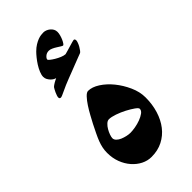

<svg xmlns="http://www.w3.org/2000/svg" viewBox="-220 -747 811 811"><g transform="rotate(-45 186.0 -341.5)"><path d="M329.6 -189.5Q329.6 -148.4 318.6 -112.5Q307.6 -76.7 287.1 -50.3Q266.6 -23.9 237.1 -8.8Q207.5 6.3 169.9 6.3Q146.5 6.3 124.8 -4.6Q103 -15.6 85.9 -35.2Q68.8 -54.7 58.8 -81.1Q48.8 -107.4 48.8 -138.7Q48.8 -154.3 51.8 -168.5Q54.7 -182.6 60.5 -197.8Q66.4 -212.9 74.7 -230Q83 -247.1 93.3 -267.6Q100.6 -281.2 111.1 -300.8Q121.6 -320.3 133.3 -338.1Q145 -356 156.7 -368.4Q168.5 -380.9 177.2 -380.9Q200.7 -380.9 227.3 -363.8Q253.9 -346.7 276.4 -319.1Q298.8 -291.5 314.2 -257.3Q329.6 -223.1 329.6 -189.5ZM278.3 -172.9Q278.3 -178.7 264.2 -188.7Q250 -198.7 230.5 -209Q210.9 -219.2 189.7 -226.6Q168.5 -233.9 154.8 -233.9Q146 -233.9 137.5 -225.8Q128.9 -217.8 122.6 -206.8Q116.2 -195.8 112.3 -184.6Q108.4 -173.3 108.4 -166.5Q108.4 -158.2 115.7 -150.9Q123 -143.6 134 -138.9Q145 -134.3 157 -131.6Q168.9 -128.9 178.7 -128.9Q190.9 -128.9 208 -131.8Q225.1 -134.8 240.7 -140.6Q256.3 -146.5 267.3 -154.5Q278.3 -162.6 278.3 -172.9ZM293 -566.4Q293 -562.5 290 -554.4Q287.1 -546.4 282.7 -538.8Q278.3 -531.2 273.4 -524.7Q268.6 -518.1 264.6 -517.1Q260.7 -515.6 248.5 -511Q236.3 -506.3 220.5 -500.2Q204.6 -494.1 188 -487.5Q171.4 -481 158.2 -476.1Q126.5 -463.9 104 -452.9Q81.5 -441.9 76.7 -441.9Q73.2 -441.9 70.8 -443.6Q68.4 -445.3 68.4 -450.7Q68.4 -454.1 70.6 -460.7Q72.8 -467.3 75.9 -474.1Q79.1 -481 82.3 -486.6Q85.4 -492.2 86.9 -494.1Q88.9 -496.1 93.3 -499.3Q97.7 -502.4 102.8 -505.4Q107.9 -508.3 112.8 -510.7Q117.7 -513.2 120.1 -514.2Q114.7 -515.6 108.9 -519Q103 -522.5 97.9 -528.1Q92.8 -533.7 88.9 -540.8Q85 -547.9 85 -556.6Q85 -567.4 90.8 -581.5Q96.7 -595.7 105.2 -609.1Q113.8 -622.6 123.3 -634.3Q132.8 -646 140.1 -653.3Q152.3 -665.5 164.1 -672.6Q175.8 -679.7 185.5 -683.3Q195.3 -687 203.6 -688Q211.9 -689 218.3 -689Q225.6 -689 233.2 -686Q240.7 -683.1 247.3 -677.7Q253.9 -672.4 258.1 -664.8Q262.2 -657.2 262.2 -648.4Q262.2 -640.1 259.5 -630.1Q256.8 -620.1 252.9 -611.3Q249 -602.5 244.9 -596.7Q240.7 -590.8 238.3 -590.8Q235.8 -590.8 229 -595Q222.2 -599.1 213.9 -604.5Q205.6 -609.9 196.5 -614Q187.5 -618.2 179.7 -618.2Q167 -618.2 158 -610.4Q148.9 -602.5 148.9 -595.7Q148.9 -593.8 156.2 -587.6Q163.6 -581.5 174.6 -575Q185.5 -568.4 197.8 -563.2Q210 -558.1 219.7 -557.6Q227.5 -559.6 238 -562.7Q248.5 -565.9 258.5 -568.8Q268.6 -571.8 276.4 -574Q284.2 -576.2 286.1 -576.2Q293 -576.2 293 -566.4Z"/></g></svg>

Font: Accordance
Style: Bold
Weight: 700
Version: Version 1.2 (build January 31, 2020) Miklal Software Solutio